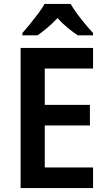

<svg xmlns="http://www.w3.org/2000/svg" viewBox="-20 -958 549 978"><path d="M454 0H85V-714H454V-609H208V-424H438V-319H208V-105H454ZM340 -938Q352 -916 372 -889Q392 -862 413.5 -836Q435 -810 454 -790V-778H376Q352 -794 324.5 -816.5Q297 -839 273 -866Q248 -839 221 -816.5Q194 -794 171 -778H94V-790Q112 -810 133.5 -836.5Q155 -863 175 -889.5Q195 -916 207 -938Z"/></svg>

Font: Noto Sans Tamil SemiCondensed SemiBold
Style: Regular
Weight: 600
Width: 4
Designer: Jelle Bosma - Monotype Design Team
Foundry: Monotype Imaging Inc.
Version: Version 2.004; ttfautohint (v1.8.4.7-5d5b)